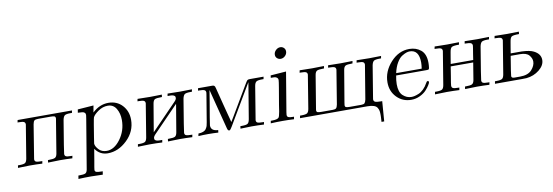

<svg xmlns="http://www.w3.org/2000/svg" viewBox="-61 -1111 5034 1749"><g transform="rotate(-10 2456.0 -236.5)"><path d="M24.9 0 28.8 -22.9Q28.8 -22.9 41 -22.9Q83 -22.9 95.9 -32.5Q108.9 -42 113.8 -70.8Q163.6 -372.6 164.1 -377.9Q164.1 -396 151.1 -402.1Q138.2 -408.2 103 -408.2H92.8L97.2 -430.2H600.1L596.2 -408.2H584Q542 -408.2 529.1 -398.7Q516.1 -389.2 509.8 -358.9Q460.9 -65.9 460.9 -51.8Q460.9 -34.7 473.4 -28.8Q485.8 -22.9 521 -22.9H532.2L527.8 0Q470.7 -2.9 413.1 -2.9Q401.9 -2.9 303.2 0L306.2 -22.9H310.1Q356 -22.9 371.6 -31Q387.2 -39.1 392.1 -67.9L439.9 -359.9Q439.9 -362.8 441.9 -370.8Q443.8 -378.9 443.8 -383.8Q443.8 -399.9 433.8 -404.1Q423.8 -408.2 398.9 -408.2H282.2Q258.3 -408.2 248.5 -400.6Q238.8 -393.1 233.9 -366.2Q183.1 -57.1 183.1 -51.8Q183.1 -34.7 195.6 -28.8Q208 -22.9 244.1 -22.9H253.9L250 0Q192.9 -2.9 134.8 -2.9Q124 -2.9 24.9 0Z M549.8 194.8 554.7 164.1H560.5Q604.5 164.1 619.1 157Q633.8 149.9 638.7 124L714.8 -333Q719.7 -357.9 719.7 -367.2Q719.7 -382.3 710.2 -389.6Q700.7 -397 688.7 -397.9Q676.8 -398.9 654.8 -399.9Q650.9 -399.9 648.9 -399.9L653.8 -430.2L800.8 -440.9L789.6 -377.9Q856.4 -440.9 937.5 -440.9Q1016.6 -440.9 1066.2 -387Q1115.7 -333 1115.7 -253.9Q1115.7 -146 1034.2 -67.4Q952.6 11.2 854.5 11.2Q782.7 11.2 738.8 -50.8Q730 3.4 721.9 50.8Q713.9 98.1 710.7 115Q707.5 131.8 707.5 139.2Q707.5 154.3 721.7 159.2Q735.8 164.1 770.5 164.1H779.8L774.9 194.8Q675.8 191.9 665.5 191.9Q608.9 191.9 549.8 194.8ZM746.6 -98.1Q746.6 -74.2 774.2 -43.2Q801.8 -12.2 848.6 -12.2Q918.5 -12.2 975.6 -89.6Q1032.7 -167 1032.7 -266.1Q1032.7 -326.2 1006.1 -371.1Q979.5 -416 927.7 -416Q880.9 -416 839.4 -387Q797.9 -357.9 786.6 -334Q783.7 -328.1 773.7 -269Q763.7 -210 755.1 -154.5Q746.6 -99.1 746.6 -98.1Z M1134.3 0 1138.2 -22.9Q1138.2 -22.9 1150.4 -22.9Q1192.4 -22.9 1205.3 -32.5Q1218.3 -42 1223.1 -70.8Q1272.9 -372.6 1273.4 -377.9Q1273.4 -396 1260.5 -402.1Q1247.6 -408.2 1212.4 -408.2H1202.1L1206.5 -430.2Q1245.6 -428.2 1322.3 -428.2Q1395.5 -428.2 1431.2 -430.2L1428.2 -408.2H1426.3Q1375.5 -408.2 1361.3 -399.7Q1347.2 -391.1 1342.3 -360.8L1299.3 -105L1532.2 -345.2Q1551.3 -364.3 1551.3 -378.9Q1551.3 -384.8 1549.8 -389.9Q1548.3 -395 1543.9 -397.9Q1539.6 -400.9 1536.4 -402.8Q1533.2 -404.8 1526.4 -406Q1519.5 -407.2 1516.4 -407.7Q1513.2 -408.2 1504.4 -408.2Q1495.6 -408.2 1493.2 -408.2H1480.5L1484.4 -430.2Q1523.4 -428.2 1600.6 -428.2Q1673.8 -428.2 1709.5 -430.2L1705.6 -408.2H1693.4Q1651.4 -408.2 1638.4 -398.7Q1625.5 -389.2 1619.1 -358.9Q1570.3 -65.9 1570.3 -51.8Q1570.3 -34.7 1582.8 -28.8Q1595.2 -22.9 1630.4 -22.9H1641.6L1637.2 0Q1580.1 -2.9 1522.5 -2.9Q1511.2 -2.9 1412.6 0L1415.5 -22.9H1419.4Q1468.3 -22.9 1482.4 -31.5Q1496.6 -40 1501.5 -69.8L1544.4 -325.2L1311.5 -85Q1292.5 -64.9 1292.5 -50.8Q1292.5 -44.9 1293.9 -40Q1295.4 -35.2 1299.8 -32.5Q1304.2 -29.8 1307.4 -27.8Q1310.5 -25.9 1317.4 -24.9Q1324.2 -23.9 1327.9 -23.4Q1331.5 -22.9 1339.8 -22.9Q1348.1 -22.9 1350.6 -22.9H1363.3L1359.4 0Q1302.2 -2.9 1244.1 -2.9Q1233.4 -2.9 1134.3 0Z M1693.8 0 1698.2 -22.9Q1725.1 -23.9 1743.2 -31Q1761.2 -38.1 1770.3 -52Q1779.3 -65.9 1783.2 -77.9Q1787.1 -89.8 1790 -109.9L1831.1 -357.9Q1834 -376 1834 -377.9Q1834 -396 1820.6 -402.1Q1807.1 -408.2 1772 -408.2H1762.2L1766.1 -430.2H1897.9Q1910.2 -430.2 1915.5 -425.5Q1920.9 -420.9 1921.9 -417.5Q1922.9 -414.1 1927.2 -399.9Q1949.2 -314 1966.6 -245.4Q1983.9 -176.8 1991.5 -149.9Q1999 -123 2003.7 -104Q2008.3 -85 2011.2 -74.2L2034.2 -111.8L2202.1 -396Q2216.3 -419.9 2222.2 -425Q2228 -430.2 2245.1 -430.2H2372.1L2368.2 -408.2H2356Q2314 -408.2 2300.5 -398.2Q2287.1 -388.2 2282.2 -358.9Q2232.4 -60.1 2231.9 -51.8Q2231.9 -34.7 2244.4 -28.8Q2256.8 -22.9 2293 -22.9H2304.2L2300.3 0Q2244.1 -2.9 2188 -2.9H2185.1Q2141.1 -2.9 2083 0L2085.9 -22.9H2099.1Q2143.1 -22.9 2155.5 -33.4Q2168 -43.9 2172.9 -75.2L2221.2 -366.2L2227.1 -404.8L2015.1 -45.9Q2013.2 -42 2009 -35.4Q2004.9 -28.8 2002.9 -25.9Q2001 -22.9 1998 -18.6Q1995.1 -14.2 1993.2 -11.5Q1991.2 -8.8 1988.5 -6.3Q1985.8 -3.9 1983.9 -2.9Q1981.9 -2 1979 -2Q1966.8 -2 1960.9 -26.9L1877 -353Q1875 -359.9 1871.6 -374.5Q1868.2 -389.2 1866.2 -396Q1862.3 -368.2 1849.1 -291Q1835.9 -213.9 1825 -149.4Q1814 -85 1814 -77.1Q1814 -25.4 1880.9 -22.9L1877.9 0Q1832 -2.9 1785.2 -2.9Q1738.8 -2.9 1693.8 0Z M2363.3 0 2367.2 -22.9Q2367.2 -22.9 2378.9 -22.9Q2427.7 -22.9 2440.9 -38.1Q2440.9 -38.1 2441.9 -39.1Q2448.7 -46.9 2457 -92.8Q2459 -106.9 2465.8 -150.9Q2481 -237.8 2492.2 -306.2Q2502 -364.3 2502 -376Q2502 -392.1 2490.5 -399.7Q2479 -407.2 2469.5 -407.7Q2460 -408.2 2435.1 -408.2L2438 -430.2L2582 -440.9L2521 -75.2Q2518.1 -60.1 2518.1 -50.8Q2518.1 -34.7 2530 -28.8Q2542 -22.9 2572.3 -22.9H2582L2578.1 0Q2527.3 -2.9 2475.1 -2.9Q2419.4 -2.9 2363.3 0ZM2507.8 -607.9Q2507.8 -631.8 2526.4 -649.9Q2544.9 -668 2567.9 -668Q2586.9 -668 2600.6 -655Q2614.3 -642.1 2614.3 -622.1Q2614.3 -598.1 2596.2 -580.6Q2578.1 -563 2555.2 -563Q2536.1 -563 2522 -575.4Q2507.8 -587.9 2507.8 -607.9Z M2633.8 0 2637.7 -22.9Q2637.7 -22.9 2649.9 -22.9Q2691.9 -22.9 2704.8 -32.5Q2717.8 -42 2722.7 -70.8Q2772.5 -369.6 2772.9 -378.9Q2772.9 -396 2760.5 -402.1Q2748 -408.2 2711.9 -408.2H2701.7L2706.1 -430.2Q2745.1 -428.2 2821.8 -428.2Q2895 -428.2 2930.7 -430.2L2927.7 -408.2H2923.8Q2876 -408.2 2861.3 -399.7Q2846.7 -391.1 2841.8 -361.8L2793.9 -70.8Q2793.9 -68.8 2792 -59.8Q2790 -50.8 2790 -45.9Q2790 -30.8 2800 -26.9Q2810.1 -22.9 2834 -22.9H2940.9Q2963.9 -22.9 2972.4 -31.5Q2981 -40 2985.8 -64Q3036.6 -370.1 3037.1 -377.9Q3037.1 -396 3024.4 -402.1Q3011.7 -408.2 2976.1 -408.2H2965.8L2968.8 -430.2Q3007.8 -428.2 3085.9 -428.2Q3159.2 -428.2 3194.8 -430.2L3190.9 -408.2H3188Q3140.1 -408.2 3125.5 -399.7Q3110.8 -391.1 3106 -361.8L3057.1 -70.8Q3054.2 -46.9 3053.7 -45.9Q3053.7 -30.8 3063.7 -26.9Q3073.7 -22.9 3097.7 -22.9H3204.1Q3227.1 -22.9 3235.4 -31.5Q3243.7 -40 3249 -64Q3300.8 -376 3300.8 -377.9Q3300.8 -396 3288.3 -402.1Q3275.9 -408.2 3239.7 -408.2H3229L3232.9 -430.2Q3272 -428.2 3349.1 -428.2Q3423.3 -428.2 3459 -430.2L3455.1 -408.2H3442.9Q3400.9 -408.2 3387.9 -398.7Q3375 -389.2 3368.7 -358.9Q3318.8 -60.1 3318.8 -54.2Q3318.8 -35.2 3333.3 -29.1Q3347.7 -22.9 3386.7 -22.9H3397.9L3383.8 162.1H3358.9Q3358.9 155.3 3359.9 142.6Q3360.8 129.9 3361.3 119.4Q3361.8 108.9 3361.8 100.1Q3361.8 76.2 3359.4 61.5Q3356.9 46.9 3347.4 31Q3337.9 15.1 3315.4 7.6Q3293 0 3256.8 0Z M3474.6 -182.1Q3474.6 -283.2 3549.1 -365.7Q3623.5 -448.2 3722.7 -448.2Q3785.6 -448.2 3829.6 -411.6Q3873.5 -375 3873.5 -293.9Q3873.5 -272 3870.6 -250Q3868.7 -235.8 3864 -233.4Q3859.4 -231 3841.8 -231H3563.5Q3554.7 -186 3554.7 -150.9Q3554.7 -77.6 3589.6 -45.9Q3624.5 -14.2 3667.5 -14.2Q3680.7 -14.2 3696.5 -17.6Q3712.4 -21 3735.6 -30.5Q3758.8 -40 3781.7 -62.5Q3804.7 -85 3821.8 -117.2Q3828.6 -131.3 3836.4 -130.9Q3847.7 -130.9 3847.7 -120.1Q3847.7 -112.3 3835.2 -92Q3822.8 -71.8 3801.3 -48.3Q3779.8 -24.9 3742.2 -6.8Q3704.6 11.2 3661.6 11.2Q3582.5 11.2 3528.6 -43.9Q3474.6 -99.1 3474.6 -182.1ZM3567.4 -252H3803.7Q3808.6 -286.1 3808.6 -308.1Q3808.6 -426.3 3721.7 -425.8Q3708.5 -425.8 3691.7 -420.4Q3674.8 -415 3649.7 -399.4Q3624.5 -383.8 3602.1 -345.5Q3579.6 -307.1 3567.4 -252Z M3882.3 0 3886.2 -22.9Q3886.2 -22.9 3898.4 -22.9Q3940.4 -22.9 3953.4 -32.5Q3966.3 -42 3971.2 -70.8Q4021 -372.6 4021.5 -377.9Q4021.5 -396 4008.5 -402.1Q3995.6 -408.2 3960.4 -408.2H3950.2L3954.6 -430.2Q3993.7 -428.2 4070.3 -428.2Q4143.6 -428.2 4179.2 -430.2L4176.3 -408.2Q4122.1 -408.2 4108.2 -398.7Q4094.2 -389.2 4088.4 -351.1Q4085.4 -335 4079.8 -300.5Q4074.2 -266.1 4071.3 -248H4279.3Q4282.2 -270 4287.4 -301Q4292.5 -332 4295.9 -352.5Q4299.3 -373 4299.3 -377.9Q4299.3 -396 4284.9 -402.1Q4270.5 -408.2 4232.4 -408.2H4228.5L4232.4 -430.2Q4271.5 -428.2 4348.6 -428.2Q4421.9 -428.2 4457.5 -430.2L4453.6 -408.2H4441.4Q4399.4 -408.2 4386.5 -398.7Q4373.5 -389.2 4367.2 -358.9Q4318.4 -65.9 4318.4 -51.8Q4318.4 -34.7 4330.8 -28.8Q4343.3 -22.9 4378.4 -22.9H4389.6L4385.3 0Q4328.1 -2.9 4270.5 -2.9Q4259.3 -2.9 4160.6 0L4163.6 -22.9H4166.5Q4213.4 -22.9 4229 -31Q4244.6 -39.1 4249.5 -67.9Q4274.4 -217.8 4275.4 -226.1H4067.4Q4061.5 -186 4054 -141.6Q4046.4 -97.2 4043.5 -78.6Q4040.5 -60.1 4040.5 -51.8Q4040.5 -34.7 4053.5 -28.8Q4066.4 -22.9 4104.5 -22.9H4111.3L4107.4 0Q4050.3 -2.9 3992.2 -2.9Q3981.4 -2.9 3882.3 0Z M4437 0 4440.9 -22.9Q4440.9 -22.9 4453.1 -22.9Q4495.1 -22.9 4508.1 -32.5Q4521 -42 4525.9 -70.8Q4575.7 -372.6 4576.2 -377.9Q4576.2 -396 4563.2 -402.1Q4550.3 -408.2 4515.1 -408.2H4504.9L4509.3 -430.2Q4548.3 -428.2 4625 -428.2Q4698.2 -428.2 4733.9 -430.2L4731 -408.2Q4676.8 -408.2 4662.8 -398.7Q4648.9 -389.2 4643.1 -351.1Q4640.1 -335 4634.5 -300.5Q4628.9 -266.1 4626 -248H4727.1Q4802.2 -245.1 4836.9 -227.1Q4898.9 -196.3 4898.9 -140.1Q4898.9 -89.4 4847.9 -48.6Q4796.9 -7.8 4729 -1Q4714.8 0 4687 0ZM4594.2 -43Q4594.2 -24.9 4621.1 -24.9H4673.3Q4747.6 -24.9 4781.7 -63Q4815.9 -101.1 4815.9 -140.1Q4815.9 -169.9 4792 -198Q4768.1 -226.1 4709 -226.1H4622.1Q4594.2 -58.1 4594.2 -43Z"/></g></svg>

Font: CMU Serif Extra
Style: RomanSlanted
Weight: 500
Italic angle: -9.46001°
Version: Version 0.7.0